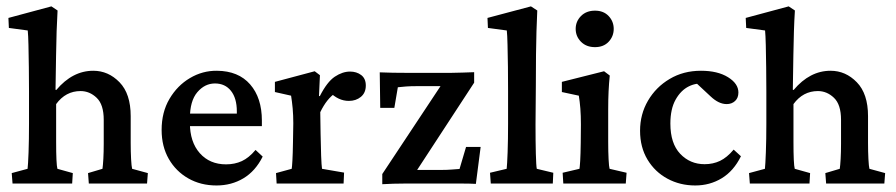

<svg xmlns="http://www.w3.org/2000/svg" viewBox="-20 -565 2757 591"><path d="M18.6 0 16.1 -32.2 64.9 -45.4Q66.4 -57.1 67.9 -95.7Q69.3 -134.3 69.3 -184.6V-283.2Q69.3 -318.8 68.8 -357.2Q68.4 -395.5 67.6 -426.3Q66.9 -457 65.4 -471.2L7.3 -479L5.9 -509.8L138.2 -545.4L157.2 -532.7Q155.3 -500.5 154.3 -468.8Q153.3 -437 152.6 -394.8Q151.9 -352.5 150.9 -288.6L153.3 -288.1Q203.1 -347.2 267.1 -347.2Q313.5 -347.2 347.9 -311.8Q382.3 -276.4 382.3 -207.5V-125.5Q382.3 -98.1 383.5 -75.4Q384.8 -52.7 386.7 -45.4L435.1 -32.2L432.6 0H253.4L251 -32.2L295.4 -45.4Q296.9 -55.2 298.1 -75.9Q299.3 -96.7 299.3 -122.6V-196.3Q299.3 -243.2 277.6 -263.9Q255.9 -284.7 228 -284.7Q182.1 -284.7 152.8 -244.6V-128.4Q152.8 -60.1 156.7 -45.4L204.1 -32.2L202.1 0Z M646.5 5.9Q597.7 5.9 559.6 -15.9Q521.5 -37.6 499.5 -75.9Q477.5 -114.3 477.5 -165Q477.5 -219.7 501.7 -260.7Q525.9 -301.8 564.7 -324.7Q603.5 -347.7 647.9 -347.2Q713.9 -346.7 750 -305.2Q786.1 -263.7 786.1 -193.8V-176.8H551.3V-215.3H720.2L709 -199.7V-222.2Q709 -262.7 690.9 -285.4Q672.9 -308.1 641.6 -308.1Q610.4 -308.1 587.4 -281.2Q564.5 -254.4 564.5 -200.2V-187Q564.5 -127.9 595 -93.5Q625.5 -59.1 675.8 -59.1Q702.6 -59.1 724.4 -69.1Q746.1 -79.1 766.6 -103.5L788.6 -83Q766.1 -38.1 729.2 -16.1Q692.4 5.9 646.5 5.9Z M831.5 0 829.6 -32.2 877.9 -45.4Q878.9 -50.3 880.1 -71.3Q881.3 -92.3 881.8 -125.5L882.8 -185.5Q882.8 -210 880.9 -231.2Q878.9 -252.4 876 -270.5L826.2 -281.7V-313L948.7 -345.7L964.8 -333.5L961.9 -269.5L964.4 -269Q986.8 -313 1010.5 -328.9Q1034.2 -344.7 1057.6 -344.7Q1077.6 -344.7 1091.8 -334Q1106 -323.2 1106 -301.8Q1106 -279.3 1090.8 -266.8Q1075.7 -254.4 1053.7 -254.4Q1021.5 -254.4 994.1 -282.2L1012.7 -278.8Q985.8 -261.2 965.8 -219.7L966.8 -153.3Q967.3 -115.7 968.5 -85.4Q969.7 -55.2 971.2 -45.4L1039.1 -33.7L1037.6 0Z M1245.6 -13.7 1242.2 -42H1342.3Q1355.5 -42 1368.7 -43Q1381.8 -43.9 1394.5 -44.9L1414.6 -112.8H1459.5L1444.8 1Q1425.3 0 1404.5 0Q1383.8 0 1367.7 0H1224.1Q1208 0 1190.7 0.5Q1173.3 1 1156.7 2V-29.3L1354 -327.1L1353.5 -299.8H1261.2Q1243.7 -299.8 1230 -298.8Q1216.3 -297.9 1204.6 -296.4L1193.8 -232.9H1150.4L1148.9 -342.3Q1168.9 -341.3 1189.5 -341.1Q1210 -340.8 1225.6 -340.8H1371.1Q1387.7 -340.8 1404.8 -341.6Q1421.9 -342.3 1439.5 -342.8V-310.5Z M1490.7 0 1488.3 -33.2 1539.6 -45.4Q1541 -57.1 1542.5 -95.7Q1543.9 -134.3 1543.9 -184.6V-283.7Q1543.9 -320.8 1543.5 -359.1Q1543 -397.5 1542.2 -427.7Q1541.5 -458 1540 -471.2L1481.9 -479L1480.5 -509.8L1614.3 -545.4L1633.8 -532.7Q1632.3 -499.5 1631.3 -467.8Q1630.4 -436 1629.9 -396.7Q1629.4 -357.4 1629.4 -300.8L1628.4 -181.2Q1628.4 -129.4 1629.4 -91.8Q1630.4 -54.2 1632.3 -45.4L1683.1 -33.2L1681.6 0Z M1713.9 0 1711.9 -33.2 1763.7 -45.4Q1764.6 -49.8 1765.9 -69.8Q1767.1 -89.8 1767.6 -125.5L1768.1 -182.1Q1768.1 -209 1766.4 -231Q1764.6 -252.9 1761.7 -270.5L1709.5 -281.7V-313L1839.4 -345.7L1856.9 -332.5Q1854.5 -308.6 1853.3 -283.9Q1852.1 -259.3 1852.1 -228V-128.4Q1852.1 -98.1 1853.3 -74.7Q1854.5 -51.3 1856.4 -45.4L1908.7 -33.2L1906.2 0ZM1811.5 -419.9Q1784.7 -419.9 1768.3 -436.5Q1752 -453.1 1752 -476.1Q1752 -499 1768.3 -515.6Q1784.7 -532.2 1811.5 -532.2Q1837.9 -532.2 1853.5 -515.6Q1869.1 -499 1869.1 -476.1Q1869.1 -453.1 1853.5 -436.5Q1837.9 -419.9 1811.5 -419.9Z M2120.1 5.9Q2073.2 5.9 2034.7 -14.9Q1996.1 -35.6 1973.1 -73.7Q1950.2 -111.8 1950.2 -162.6Q1950.2 -213.4 1974.6 -255.1Q1999 -296.9 2041.3 -322Q2083.5 -347.2 2137.7 -347.2Q2189 -347.2 2220.9 -327.4Q2252.9 -307.6 2252.9 -280.3Q2252.9 -263.7 2242.7 -254.2Q2232.4 -244.6 2216.8 -244.6Q2192.4 -244.6 2167.5 -268.1L2117.7 -314.5L2152.3 -306.2Q2125.5 -311.5 2100.6 -299.3Q2075.7 -287.1 2059.6 -258.3Q2043.5 -229.5 2043.5 -184.6Q2043.5 -123.5 2073.7 -91.6Q2104 -59.6 2148.9 -59.6Q2174.8 -59.6 2196.3 -69.8Q2217.8 -80.1 2238.3 -104.5L2260.7 -84Q2238.3 -38.6 2201.7 -16.4Q2165 5.9 2120.1 5.9Z M2288.1 0 2285.6 -32.2 2334.5 -45.4Q2335.9 -57.1 2337.4 -95.7Q2338.9 -134.3 2338.9 -184.6V-283.2Q2338.9 -318.8 2338.4 -357.2Q2337.9 -395.5 2337.2 -426.3Q2336.4 -457 2335 -471.2L2276.9 -479L2275.4 -509.8L2407.7 -545.4L2426.8 -532.7Q2424.8 -500.5 2423.8 -468.8Q2422.9 -437 2422.1 -394.8Q2421.4 -352.5 2420.4 -288.6L2422.9 -288.1Q2472.7 -347.2 2536.6 -347.2Q2583 -347.2 2617.4 -311.8Q2651.9 -276.4 2651.9 -207.5V-125.5Q2651.9 -98.1 2653.1 -75.4Q2654.3 -52.7 2656.2 -45.4L2704.6 -32.2L2702.1 0H2522.9L2520.5 -32.2L2564.9 -45.4Q2566.4 -55.2 2567.6 -75.9Q2568.8 -96.7 2568.8 -122.6V-196.3Q2568.8 -243.2 2547.1 -263.9Q2525.4 -284.7 2497.6 -284.7Q2451.7 -284.7 2422.4 -244.6V-128.4Q2422.4 -60.1 2426.3 -45.4L2473.6 -32.2L2471.7 0Z"/></svg>

Font: Lateef Medium
Style: Regular
Weight: 500
Designer: SIL International
Foundry: SIL International
Version: Version 4.200